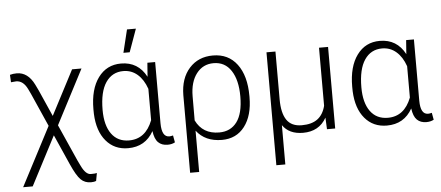

<svg xmlns="http://www.w3.org/2000/svg" viewBox="-58 -893 2843 1239"><g transform="rotate(-5 1363.0 -273.0)"><path d="M67.4 -533.7Q139.6 -533.7 180.7 -450.2L200.2 -409.7L275.4 -239.7L425.8 -528.3H486.8L303.7 -176.3L409.7 62L426.8 97.2Q454.6 155.3 487.3 155.3Q516.6 155.3 526.9 152.3L517.6 202.6Q504.9 208.5 483.9 208.5Q444.8 208.5 418.5 183.1Q392.1 157.7 357.4 79.6L271.5 -114.3L106.9 202.1H44.9L243.2 -178.2L147.9 -393.6L131.8 -427.2Q104.5 -482.4 59.1 -482.4L25.9 -479.5L23.4 -527.8Q43.9 -533.7 67.4 -533.7Z M963.9 -528.3V-130.9Q964.4 -42.5 1013.2 -42.5Q1023.4 -42.5 1037.6 -46.4L1045.9 -1Q1025.9 10.3 998 10.3Q960 10.3 937.3 -12Q914.6 -34.2 907.7 -85.9Q854 10.3 742.2 10.3Q653.8 10.3 599.9 -53.5Q545.9 -117.2 541 -229L540.5 -259.8Q540.5 -389.2 595.2 -463.6Q649.9 -538.1 743.2 -538.1Q854 -538.1 906.7 -438L913.6 -528.3ZM599.1 -249.5Q599.1 -149.9 639.2 -94.5Q679.2 -39.1 752.9 -39.1Q859.9 -39.1 905.3 -156.7V-359.9Q883.8 -421.4 845 -454.8Q806.2 -488.3 753.9 -488.3Q681.2 -488.3 640.1 -427.7Q599.1 -367.2 599.1 -249.5ZM801.3 -753.9H858.9L805.7 -605.5H765.1Z M1338.4 -538.1Q1438.5 -538.1 1494.6 -463.1Q1550.8 -388.2 1550.8 -257.3V-249.5Q1550.8 -130.4 1497.3 -60.3Q1443.8 9.8 1350.1 9.8Q1241.7 9.8 1185.1 -64.5V203.1H1126.5V-299.8Q1127.4 -408.7 1185.5 -473.4Q1243.7 -538.1 1338.4 -538.1ZM1185.1 -130.9Q1229.5 -39.6 1336.9 -39.6Q1410.6 -39.6 1451.4 -94.5Q1492.2 -149.4 1492.2 -259.8Q1492.2 -365.7 1452.1 -427Q1412.1 -488.3 1338.4 -488.3Q1269.5 -488.3 1227.8 -434.1Q1186 -379.9 1185.5 -287.6Z M1743.2 -528.3V-217.8Q1743.2 -129.9 1773.9 -84.7Q1804.7 -39.6 1871.6 -39.6Q1936 -39.6 1973.6 -67.6Q2011.2 -95.7 2025.4 -152.3V-528.3H2084V0H2030.8L2027.3 -75.2Q1979.5 9.8 1875.5 9.8Q1785.6 9.8 1743.2 -51.3V203.1H1685.1V-528.3Z M2640.1 -528.3V-130.9Q2640.6 -42.5 2689.5 -42.5Q2699.7 -42.5 2713.9 -46.4L2722.2 -1Q2702.1 10.3 2674.3 10.3Q2636.2 10.3 2613.5 -12Q2590.8 -34.2 2584 -85.9Q2530.3 10.3 2418.5 10.3Q2330.1 10.3 2276.1 -53.5Q2222.2 -117.2 2217.3 -229L2216.8 -259.8Q2216.8 -389.2 2271.5 -463.6Q2326.2 -538.1 2419.4 -538.1Q2530.3 -538.1 2583 -438L2589.8 -528.3ZM2275.4 -249.5Q2275.4 -149.9 2315.4 -94.5Q2355.5 -39.1 2429.2 -39.1Q2536.1 -39.1 2581.5 -156.7V-359.9Q2560.1 -421.4 2521.2 -454.8Q2482.4 -488.3 2430.2 -488.3Q2357.4 -488.3 2316.4 -427.7Q2275.4 -367.2 2275.4 -249.5Z"/></g></svg>

Font: SteelSelectRoboto
Style: Regular
Weight: 300
Designer: Google
Version: Version 2.137; 2017